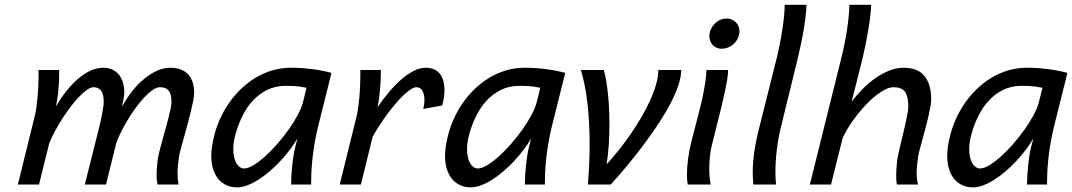

<svg xmlns="http://www.w3.org/2000/svg" viewBox="-20 -787 4573 819"><path d="M651.9 0Q650.4 -7.8 649.2 -17.3Q647.9 -26.9 647.9 -37.6Q647.9 -51.8 648.9 -67.1Q649.9 -82.5 651.9 -99.1Q653.3 -113.3 658.4 -134.5Q663.6 -155.8 670.2 -180.2Q676.8 -204.6 684.1 -230.5Q691.4 -256.3 697.5 -279.5Q703.6 -302.7 707.5 -321.8Q711.4 -340.8 711.4 -351.6Q711.4 -385.7 699.5 -400.4Q687.5 -415 662.6 -415Q648.4 -415 631.1 -403.1Q613.8 -391.1 595.5 -371.6Q577.1 -352.1 558.6 -326.7Q540 -301.3 524.2 -274.7Q508.3 -248 495.4 -222.2Q482.4 -196.3 475.6 -175.3L432.1 0H341.8L401.4 -237.3Q405.8 -254.9 409.7 -272.2Q413.6 -289.6 416.3 -304.7Q418.9 -319.8 420.7 -332Q422.4 -344.2 422.4 -351.6Q422.4 -385.7 411.1 -400.4Q399.9 -415 378.4 -415Q367.2 -415 352.1 -404.5Q336.9 -394 319.3 -376.2Q301.8 -358.4 283.4 -334.5Q265.1 -310.5 247.8 -283.9Q230.5 -257.3 215.3 -229.2Q200.2 -201.2 189.9 -175.3L146.5 0H56.2L127.9 -290.5Q131.8 -306.2 134.8 -326.4Q137.7 -346.7 139.9 -369.4Q142.1 -392.1 143.3 -415.8Q144.5 -439.5 144.5 -461.4V-475.1Q144.5 -481.9 144 -488.3H231.9Q232.4 -484.4 232.4 -479.5V-469.2Q232.4 -454.6 231.4 -436.3Q230.5 -418 228.8 -399.2Q227.1 -380.4 224.1 -362.8Q221.2 -345.2 217.8 -332Q239.3 -368.7 263.7 -399.2Q288.1 -429.7 314 -451.7Q339.8 -473.6 366.7 -485.8Q393.6 -498 419.9 -498Q442.4 -498 459.2 -490.2Q476.1 -482.4 487.3 -468.5Q498.5 -454.6 504.4 -434.6Q510.3 -414.6 510.3 -390.6Q510.3 -386.7 509 -378.7Q507.8 -370.6 506.3 -361.8Q504.9 -353 503.2 -344.7Q501.5 -336.4 501 -332Q519 -366.2 542.7 -396.5Q566.4 -426.8 593.3 -449.2Q620.1 -471.7 648.9 -484.9Q677.7 -498 705.6 -498Q732.9 -498 752.2 -490.2Q771.5 -482.4 783.9 -468.3Q796.4 -454.1 802.2 -434.3Q808.1 -414.6 808.1 -390.6Q808.1 -377.4 803.7 -355Q799.3 -332.5 792.7 -305.7Q786.1 -278.8 778.1 -249.8Q770 -220.7 762.9 -194.8Q755.9 -168.9 750.2 -147.9Q744.6 -127 743.2 -116.2Q740.7 -97.7 739 -81.3Q737.3 -64.9 737.3 -49.8Q737.3 -36.1 738.3 -23.7Q739.3 -11.2 742.2 0Z M1287.6 -412.6Q1276.4 -415 1256.1 -418Q1235.8 -420.9 1199.2 -420.9Q1155.3 -420.9 1119.9 -403.6Q1084.5 -386.2 1057.6 -356.7Q1030.8 -327.1 1012 -288.1Q993.2 -249 982.4 -206.1Q975.1 -176.8 975.1 -150.9Q975.1 -133.3 978.3 -118.2Q981.4 -103 987.5 -92Q993.7 -81.1 1002.2 -74.7Q1010.7 -68.4 1021.5 -68.4Q1038.1 -68.4 1061.5 -82.5Q1085 -96.7 1110.8 -119.9Q1136.7 -143.1 1162.8 -173.1Q1189 -203.1 1211.4 -234.6Q1233.9 -266.1 1250 -296.6Q1266.1 -327.1 1272.5 -351.6ZM1221.7 0Q1221.7 -16.6 1222.9 -37.4Q1224.1 -58.1 1226.3 -79.6Q1228.5 -101.1 1231.7 -121.6Q1234.9 -142.1 1238.8 -157.7L1248.5 -196.3Q1234.9 -172.4 1216.3 -147.9Q1197.8 -123.5 1176 -100.3Q1154.3 -77.1 1130.6 -56.6Q1106.9 -36.1 1082.8 -20.8Q1058.6 -5.4 1035.2 3.4Q1011.7 12.2 991.2 12.2Q966.8 12.2 946.8 3.4Q926.8 -5.4 912.1 -22.5Q897.5 -39.6 889.4 -64.7Q881.3 -89.8 881.3 -122.1Q881.3 -139.6 884 -159.4Q886.7 -179.2 892.1 -201.2Q900.4 -238.8 916.5 -275.4Q932.6 -312 955.1 -345Q977.5 -377.9 1006.3 -406Q1035.2 -434.1 1068.8 -454.6Q1102.5 -475.1 1140.9 -486.6Q1179.2 -498 1221.2 -498Q1268.6 -498 1313.7 -491.9Q1358.9 -485.8 1394 -476.1L1338.4 -253.4Q1327.1 -208 1320.8 -168.9Q1314.5 -129.9 1311.5 -97.9Q1308.6 -65.9 1307.9 -41.3Q1307.1 -16.6 1307.1 0Z M1429.2 0 1501 -290.5Q1504.9 -305.7 1507.8 -326.9Q1510.7 -348.1 1512.9 -371.8Q1515.1 -395.5 1516.1 -420.7Q1517.1 -445.8 1517.1 -469.2V-488.3H1605Q1605 -475.1 1604.2 -455.6Q1603.5 -436 1601.8 -414.1Q1600.1 -392.1 1597.2 -369.9Q1594.2 -347.7 1590.3 -329.6Q1614.3 -364.7 1640.4 -395.5Q1666.5 -426.3 1692.9 -449Q1719.2 -471.7 1745.4 -484.9Q1771.5 -498 1795.4 -498Q1817.4 -498 1832.8 -490.7Q1848.1 -483.4 1857.7 -470.5Q1867.2 -457.5 1871.6 -440.2Q1876 -422.9 1876 -402.8Q1876 -387.2 1873.3 -370.6Q1870.6 -354 1866.2 -336.9L1785.6 -322.3Q1790.5 -342.3 1790.5 -361.3Q1790.5 -383.8 1782 -399.4Q1773.4 -415 1756.3 -415Q1746.1 -415 1731.9 -405.8Q1717.8 -396.5 1700.9 -380.4Q1684.1 -364.3 1666 -343Q1647.9 -321.8 1630.6 -298.3Q1613.3 -274.9 1597.4 -250.2Q1581.5 -225.6 1569.3 -202.6L1519.5 0Z M2284.7 -412.6Q2273.4 -415 2253.2 -418Q2232.9 -420.9 2196.3 -420.9Q2152.3 -420.9 2116.9 -403.6Q2081.5 -386.2 2054.7 -356.7Q2027.8 -327.1 2009 -288.1Q1990.2 -249 1979.5 -206.1Q1972.2 -176.8 1972.2 -150.9Q1972.2 -133.3 1975.3 -118.2Q1978.5 -103 1984.6 -92Q1990.7 -81.1 1999.3 -74.7Q2007.8 -68.4 2018.6 -68.4Q2035.2 -68.4 2058.6 -82.5Q2082 -96.7 2107.9 -119.9Q2133.8 -143.1 2159.9 -173.1Q2186 -203.1 2208.5 -234.6Q2231 -266.1 2247.1 -296.6Q2263.2 -327.1 2269.5 -351.6ZM2218.8 0Q2218.8 -16.6 2220 -37.4Q2221.2 -58.1 2223.4 -79.6Q2225.6 -101.1 2228.8 -121.6Q2231.9 -142.1 2235.8 -157.7L2245.6 -196.3Q2231.9 -172.4 2213.4 -147.9Q2194.8 -123.5 2173.1 -100.3Q2151.4 -77.1 2127.7 -56.6Q2104 -36.1 2079.8 -20.8Q2055.7 -5.4 2032.2 3.4Q2008.8 12.2 1988.3 12.2Q1963.9 12.2 1943.8 3.4Q1923.8 -5.4 1909.2 -22.5Q1894.5 -39.6 1886.5 -64.7Q1878.4 -89.8 1878.4 -122.1Q1878.4 -139.6 1881.1 -159.4Q1883.8 -179.2 1889.2 -201.2Q1897.5 -238.8 1913.6 -275.4Q1929.7 -312 1952.1 -345Q1974.6 -377.9 2003.4 -406Q2032.2 -434.1 2065.9 -454.6Q2099.6 -475.1 2137.9 -486.6Q2176.3 -498 2218.3 -498Q2265.6 -498 2310.8 -491.9Q2356 -485.8 2391.1 -476.1L2335.4 -253.4Q2324.2 -208 2317.9 -168.9Q2311.5 -129.9 2308.6 -97.9Q2305.7 -65.9 2304.9 -41.3Q2304.2 -16.6 2304.2 0Z M2555.7 -488.3Q2561.5 -467.8 2565.9 -441.4Q2570.3 -415 2573.5 -385Q2576.7 -355 2578.1 -322.5Q2579.6 -290 2579.6 -256.8Q2579.6 -210.9 2576.7 -167Q2573.7 -123 2567.4 -85.9Q2591.8 -112.3 2617.9 -144.8Q2644 -177.2 2668.5 -212.4Q2692.9 -247.6 2714.6 -284.7Q2736.3 -321.8 2752.7 -357.7Q2769 -393.6 2778.6 -426.8Q2788.1 -460 2788.1 -488.3H2885.7Q2885.7 -459.5 2873.8 -423.6Q2861.8 -387.7 2840.8 -347.2Q2819.8 -306.6 2791 -262.7Q2762.2 -218.8 2729 -174.1Q2695.8 -129.4 2659.2 -85.2Q2622.6 -41 2585.4 0H2487.8Q2495.1 -89.4 2495.1 -172.9Q2495.1 -264.2 2486.1 -344Q2477.1 -423.8 2458 -488.3Z M3085.9 -488.3Q3085.9 -472.2 3081.8 -446.8Q3077.6 -421.4 3071 -391.1Q3064.5 -360.8 3056.4 -327.4Q3048.3 -293.9 3040 -261.7L3018.1 -174.3Q3011.2 -148.4 3008.3 -120.6Q3005.4 -92.8 3005.4 -66.4Q3005.4 -47.9 3007.1 -30.8Q3008.8 -13.7 3011.2 0H2913.6Q2910.2 -16.6 2910.2 -42.5Q2910.2 -73.7 2915.5 -112.5Q2920.9 -151.4 2930.7 -189.5L2949.7 -262.2Q2957 -290 2964.8 -320.8Q2972.7 -351.6 2978.8 -381.8Q2984.9 -412.1 2989 -439.7Q2993.2 -467.3 2993.2 -488.3ZM3005.9 -633.3Q3005.9 -647.5 3011.7 -660.9Q3017.6 -674.3 3027.6 -684.8Q3037.6 -695.3 3051 -701.7Q3064.5 -708 3080.1 -708Q3091.8 -708 3101.8 -703.6Q3111.8 -699.2 3119.1 -691.9Q3126.5 -684.6 3130.4 -674.6Q3134.3 -664.6 3134.3 -653.3Q3134.3 -638.7 3128.2 -625.2Q3122.1 -611.8 3111.6 -601.6Q3101.1 -591.3 3087.2 -585.2Q3073.2 -579.1 3057.6 -579.1Q3045.9 -579.1 3036.4 -583.5Q3026.9 -587.9 3020 -595.2Q3013.2 -602.5 3009.5 -612.3Q3005.9 -622.1 3005.9 -633.3Z M3419.9 -766.6Q3419.9 -750.5 3417.2 -725.1Q3414.6 -699.7 3409.7 -669.2Q3404.8 -638.7 3397.9 -605.2Q3391.1 -571.8 3383.3 -539.6L3313 -252.4Q3300.3 -202.1 3293.9 -150.1Q3287.6 -98.1 3287.6 -54.7Q3287.6 -39.1 3288.3 -25.4Q3289.1 -11.7 3291 0H3193.4Q3192.4 -12.7 3191.7 -25.4Q3190.9 -38.1 3190.9 -50.8Q3190.9 -93.8 3197.5 -139.4Q3204.1 -185.1 3217.8 -238.8L3293.5 -540.5Q3300.3 -568.4 3306.4 -599.4Q3312.5 -630.4 3317.1 -660.6Q3321.8 -690.9 3324.5 -718.3Q3327.1 -745.6 3327.1 -766.6Z M3805.7 0Q3802.7 -15.1 3802.7 -37.6Q3802.7 -51.8 3803.7 -67.1Q3804.7 -82.5 3806.6 -99.1Q3808.1 -113.3 3812.5 -133.1Q3816.9 -152.8 3822.3 -175Q3827.6 -197.3 3833.3 -220.7Q3838.9 -244.1 3843.5 -265.1Q3848.1 -286.1 3851.3 -303.7Q3854.5 -321.3 3854.5 -332Q3854.5 -375.5 3840.6 -395.3Q3826.7 -415 3791 -415Q3775.9 -415 3757.3 -406Q3738.8 -397 3718.5 -381.3Q3698.2 -365.7 3677.7 -344.5Q3657.2 -323.2 3638.2 -299.3Q3619.1 -275.4 3602.8 -249.8Q3586.4 -224.1 3574.7 -199.2L3524.9 0H3434.6L3568.8 -539.6Q3575.7 -567.4 3582 -598.4Q3588.4 -629.4 3593 -659.9Q3597.7 -690.4 3600.3 -718Q3603 -745.6 3603 -766.6H3695.8Q3695.8 -750.5 3692.9 -723.6Q3689.9 -696.8 3684.8 -665.3Q3679.7 -633.8 3673.1 -600.8Q3666.5 -567.9 3659.7 -539.6L3612.8 -353Q3633.8 -381.3 3659.7 -407.5Q3685.5 -433.6 3714.1 -453.6Q3742.7 -473.6 3773.2 -485.8Q3803.7 -498 3835 -498Q3895.5 -498 3923.8 -462.4Q3952.1 -426.8 3952.1 -363.8Q3952.1 -350.6 3948.5 -330.1Q3944.8 -309.6 3939.2 -285.6Q3933.6 -261.7 3926.8 -236.3Q3919.9 -210.9 3913.6 -188Q3907.2 -165 3902.3 -146Q3897.5 -127 3896 -116.2Q3893.6 -97.7 3891.8 -81.3Q3890.1 -64.9 3890.1 -49.8Q3890.1 -22 3896 0Z M4426.8 -412.6Q4415.5 -415 4395.3 -418Q4375 -420.9 4338.4 -420.9Q4294.4 -420.9 4259 -403.6Q4223.6 -386.2 4196.8 -356.7Q4169.9 -327.1 4151.1 -288.1Q4132.3 -249 4121.6 -206.1Q4114.3 -176.8 4114.3 -150.9Q4114.3 -133.3 4117.4 -118.2Q4120.6 -103 4126.7 -92Q4132.8 -81.1 4141.4 -74.7Q4149.9 -68.4 4160.6 -68.4Q4177.2 -68.4 4200.7 -82.5Q4224.1 -96.7 4250 -119.9Q4275.9 -143.1 4302 -173.1Q4328.1 -203.1 4350.6 -234.6Q4373 -266.1 4389.2 -296.6Q4405.3 -327.1 4411.6 -351.6ZM4360.8 0Q4360.8 -16.6 4362.1 -37.4Q4363.3 -58.1 4365.5 -79.6Q4367.7 -101.1 4370.8 -121.6Q4374 -142.1 4377.9 -157.7L4387.7 -196.3Q4374 -172.4 4355.5 -147.9Q4336.9 -123.5 4315.2 -100.3Q4293.5 -77.1 4269.8 -56.6Q4246.1 -36.1 4221.9 -20.8Q4197.8 -5.4 4174.3 3.4Q4150.9 12.2 4130.4 12.2Q4106 12.2 4085.9 3.4Q4065.9 -5.4 4051.3 -22.5Q4036.6 -39.6 4028.6 -64.7Q4020.5 -89.8 4020.5 -122.1Q4020.5 -139.6 4023.2 -159.4Q4025.9 -179.2 4031.2 -201.2Q4039.6 -238.8 4055.7 -275.4Q4071.8 -312 4094.2 -345Q4116.7 -377.9 4145.5 -406Q4174.3 -434.1 4208 -454.6Q4241.7 -475.1 4280 -486.6Q4318.4 -498 4360.4 -498Q4407.7 -498 4452.9 -491.9Q4498 -485.8 4533.2 -476.1L4477.5 -253.4Q4466.3 -208 4460 -168.9Q4453.6 -129.9 4450.7 -97.9Q4447.8 -65.9 4447 -41.3Q4446.3 -16.6 4446.3 0Z"/></svg>

Font: Andika New Basic
Style: Italic
Weight: 400
Italic angle: -14°
Designer: Victor Gaultney, Annie Olsen, Julie Remington, Don Collingsworth, Eric Hays
Foundry: SIL International
Version: Version 5.500